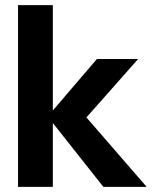

<svg xmlns="http://www.w3.org/2000/svg" viewBox="-20 -725 597 745"><path d="M381 0 165 -273 356 -496H516L269 -217L268 -324L549 0ZM50 0V-705H185V0Z"/></svg>

Font: DM Sans 36pt
Style: Bold
Weight: 700
Version: Version 4.004;gftools[0.9.30]